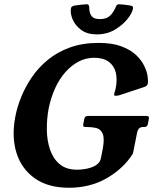

<svg xmlns="http://www.w3.org/2000/svg" viewBox="-20 -873 722 904"><path d="M209 -362Q200 -313 200.5 -262.5Q201 -212 215.5 -169Q230 -126 261 -100Q292 -74 343 -74Q358 -74 376 -76.5Q394 -79 411 -85Q428 -91 440 -101.5Q452 -112 455 -128L464 -173Q473 -223 463 -244.5Q453 -266 432.5 -270.5Q412 -275 389 -275H382Q369 -275 372 -288L377 -314Q380 -327 393 -327H671Q684 -327 681 -314L676 -288Q673 -275 660 -275H653Q630 -275 625 -246L606 -150Q562 -80 483.5 -34.5Q405 11 305 11Q206 11 143.5 -33.5Q81 -78 57.5 -153.5Q34 -229 52 -323Q60 -367 79.5 -415.5Q99 -464 130 -509.5Q161 -555 205.5 -591.5Q250 -628 309.5 -649.5Q369 -671 444 -671Q508 -671 551 -655Q594 -639 620 -614.5Q646 -590 659 -563Q672 -536 675 -513.5Q678 -491 676 -480Q674 -468 658 -463L543 -425Q539 -424 535 -423Q531 -422 527 -422Q523 -422 519.5 -423Q516 -424 518 -430Q518 -435 520.5 -441.5Q523 -448 525 -459Q533 -500 525 -532Q517 -564 491.5 -582.5Q466 -601 423 -601Q385 -601 351 -583.5Q317 -566 288.5 -534Q260 -502 240 -458.5Q220 -415 209 -362ZM436 -711Q391 -711 362.5 -732Q334 -753 322 -781.5Q310 -810 314 -832Q315 -840 320.5 -843Q326 -846 332 -847Q346 -849 363.5 -851Q381 -853 388 -853Q394 -853 396.5 -850Q399 -847 400 -840Q400 -812 411 -797.5Q422 -783 450 -783Q480 -783 496.5 -797.5Q513 -812 525 -840Q527 -847 531 -850Q535 -853 541 -853Q548 -853 564.5 -851Q581 -849 594 -847Q609 -845 606 -832Q602 -810 578.5 -781.5Q555 -753 518.5 -732Q482 -711 436 -711Z"/></svg>

Font: Young Serif Light
Style: Italic
Weight: 300
Italic angle: -10.979°
Designer: Bastien Sozeau
Foundry: NBR — Bastien Sozeau
Version: Version 5.001